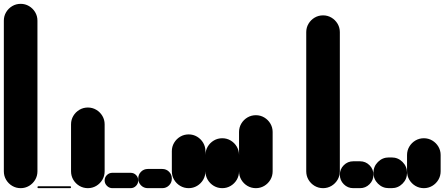

<svg xmlns="http://www.w3.org/2000/svg" viewBox="-20 -980 2315 1000"><path d="M0 -87.7H175V-872.7H0ZM87.7 -175Q63.7 -175 43.7 -163.2Q23.7 -151.3 11.8 -131.3Q0 -111.3 0 -87.7Q0 -63.7 11.8 -43.7Q23.7 -23.7 43.7 -11.8Q63.7 0 87.7 0Q111.3 0 131.3 -11.8Q151.3 -23.7 163.2 -43.7Q175 -63.7 175 -87.7Q175 -111.3 163.2 -131.3Q151.3 -151.3 131.3 -163.2Q111.3 -175 87.7 -175ZM87.7 -960Q63.7 -960 43.7 -948.2Q23.7 -936.3 11.8 -916.3Q0 -896.3 0 -872.7Q0 -848.7 11.8 -828.7Q23.7 -808.7 43.7 -796.8Q63.7 -785 87.7 -785Q111.3 -785 131.3 -796.8Q151.3 -808.7 163.2 -828.7Q175 -848.7 175 -872.7Q175 -896.3 163.2 -916.3Q151.3 -936.3 131.3 -948.2Q111.3 -960 87.7 -960Z M180 -10Q178 -10 176.5 -8.5Q175 -7 175 -5Q175 -3 176.5 -1.5Q178 0 180 0H345Q347 0 348.5 -1.5Q350 -3 350 -5Q350 -7 348.5 -8.5Q347 -10 345 -10Z M350 -87.7H525V-332.7H350ZM437.7 -175Q413.7 -175 393.7 -163.2Q373.7 -151.3 361.8 -131.3Q350 -111.3 350 -87.7Q350 -63.7 361.8 -43.7Q373.7 -23.7 393.7 -11.8Q413.7 0 437.7 0Q461.3 0 481.3 -11.8Q501.3 -23.7 513.2 -43.7Q525 -63.7 525 -87.7Q525 -111.3 513.2 -131.3Q501.3 -151.3 481.3 -163.2Q461.3 -175 437.7 -175ZM437.7 -420Q413.7 -420 393.7 -408.2Q373.7 -396.3 361.8 -376.3Q350 -356.3 350 -332.7Q350 -308.7 361.8 -288.7Q373.7 -268.7 393.7 -256.8Q413.7 -245 437.7 -245Q461.3 -245 481.3 -256.8Q501.3 -268.7 513.2 -288.7Q525 -308.7 525 -332.7Q525 -356.3 513.2 -376.3Q501.3 -396.3 481.3 -408.2Q461.3 -420 437.7 -420Z M565 -80Q549 -80 537 -68.5Q525 -57 525 -40Q525 -24 537 -12Q549 0 565 0H660Q677 0 688.5 -12Q700 -24 700 -40Q700 -57 688.5 -68.5Q677 -80 660 -80Z M750 -100Q729 -100 714.5 -85.5Q700 -71 700 -50Q700 -29 714.5 -14.5Q729 0 750 0H825Q846 0 860.5 -14.5Q875 -29 875 -50Q875 -71 860.5 -85.5Q846 -100 825 -100Z M875 -87.7H1050V-192.7H875ZM962.7 -175Q938.7 -175 918.7 -163.2Q898.7 -151.3 886.8 -131.3Q875 -111.3 875 -87.7Q875 -63.7 886.8 -43.7Q898.7 -23.7 918.7 -11.8Q938.7 0 962.7 0Q986.3 0 1006.3 -11.8Q1026.3 -23.7 1038.2 -43.7Q1050 -63.7 1050 -87.7Q1050 -111.3 1038.2 -131.3Q1026.3 -151.3 1006.3 -163.2Q986.3 -175 962.7 -175ZM962.7 -280Q938.7 -280 918.7 -268.2Q898.7 -256.3 886.8 -236.3Q875 -216.3 875 -192.7Q875 -168.7 886.8 -148.7Q898.7 -128.7 918.7 -116.8Q938.7 -105 962.7 -105Q986.3 -105 1006.3 -116.8Q1026.3 -128.7 1038.2 -148.7Q1050 -168.7 1050 -192.7Q1050 -216.3 1038.2 -236.3Q1026.3 -256.3 1006.3 -268.2Q986.3 -280 962.7 -280Z M1050 -87.7H1225V-172.7H1050ZM1137.7 -175Q1113.7 -175 1093.7 -163.2Q1073.7 -151.3 1061.8 -131.3Q1050 -111.3 1050 -87.7Q1050 -63.7 1061.8 -43.7Q1073.7 -23.7 1093.7 -11.8Q1113.7 0 1137.7 0Q1161.3 0 1181.3 -11.8Q1201.3 -23.7 1213.2 -43.7Q1225 -63.7 1225 -87.7Q1225 -111.3 1213.2 -131.3Q1201.3 -151.3 1181.3 -163.2Q1161.3 -175 1137.7 -175ZM1137.7 -260Q1113.7 -260 1093.7 -248.2Q1073.7 -236.3 1061.8 -216.3Q1050 -196.3 1050 -172.7Q1050 -148.7 1061.8 -128.7Q1073.7 -108.7 1093.7 -96.8Q1113.7 -85 1137.7 -85Q1161.3 -85 1181.3 -96.8Q1201.3 -108.7 1213.2 -128.7Q1225 -148.7 1225 -172.7Q1225 -196.3 1213.2 -216.3Q1201.3 -236.3 1181.3 -248.2Q1161.3 -260 1137.7 -260Z M1225 -87.7H1400V-292.7H1225ZM1312.7 -175Q1288.7 -175 1268.7 -163.2Q1248.7 -151.3 1236.8 -131.3Q1225 -111.3 1225 -87.7Q1225 -63.7 1236.8 -43.7Q1248.7 -23.7 1268.7 -11.8Q1288.7 0 1312.7 0Q1336.3 0 1356.3 -11.8Q1376.3 -23.7 1388.2 -43.7Q1400 -63.7 1400 -87.7Q1400 -111.3 1388.2 -131.3Q1376.3 -151.3 1356.3 -163.2Q1336.3 -175 1312.7 -175ZM1312.7 -380Q1288.7 -380 1268.7 -368.2Q1248.7 -356.3 1236.8 -336.3Q1225 -316.3 1225 -292.7Q1225 -268.7 1236.8 -248.7Q1248.7 -228.7 1268.7 -216.8Q1288.7 -205 1312.7 -205Q1336.3 -205 1356.3 -216.8Q1376.3 -228.7 1388.2 -248.7Q1400 -268.7 1400 -292.7Q1400 -316.3 1388.2 -336.3Q1376.3 -356.3 1356.3 -368.2Q1336.3 -380 1312.7 -380Z M1400 0Q1400 0 1400 0Q1400 0 1400 0Q1400 0 1400 0Q1400 0 1400 0H1575Q1575 0 1575 0Q1575 0 1575 0Q1575 0 1575 0Q1575 0 1575 0Z M1575 -87.7H1750V-812.7H1575ZM1662.7 -175Q1638.7 -175 1618.7 -163.2Q1598.7 -151.3 1586.8 -131.3Q1575 -111.3 1575 -87.7Q1575 -63.7 1586.8 -43.7Q1598.7 -23.7 1618.7 -11.8Q1638.7 0 1662.7 0Q1686.3 0 1706.3 -11.8Q1726.3 -23.7 1738.2 -43.7Q1750 -63.7 1750 -87.7Q1750 -111.3 1738.2 -131.3Q1726.3 -151.3 1706.3 -163.2Q1686.3 -175 1662.7 -175ZM1662.7 -900Q1638.7 -900 1618.7 -888.2Q1598.7 -876.3 1586.8 -856.3Q1575 -836.3 1575 -812.7Q1575 -788.7 1586.8 -768.7Q1598.7 -748.7 1618.7 -736.8Q1638.7 -725 1662.7 -725Q1686.3 -725 1706.3 -736.8Q1726.3 -748.7 1738.2 -768.7Q1750 -788.7 1750 -812.7Q1750 -836.3 1738.2 -856.3Q1726.3 -876.3 1706.3 -888.2Q1686.3 -900 1662.7 -900Z M1820 -140Q1791 -140 1770.5 -119.5Q1750 -99 1750 -70Q1750 -41 1770.5 -20.5Q1791 0 1820 0H1855Q1884 0 1904.5 -20.5Q1925 -41 1925 -70Q1925 -99 1904.5 -119.5Q1884 -140 1855 -140Z M2005 -160Q1972 -160 1948.5 -136.5Q1925 -113 1925 -80Q1925 -47 1948.5 -23.5Q1972 0 2005 0H2020Q2053 0 2076.5 -23.5Q2100 -47 2100 -80Q2100 -113 2076.5 -136.5Q2053 -160 2020 -160Z M2100 -87.7H2275V-172.7H2100ZM2187.7 -175Q2163.7 -175 2143.7 -163.2Q2123.7 -151.3 2111.8 -131.3Q2100 -111.3 2100 -87.7Q2100 -63.7 2111.8 -43.7Q2123.7 -23.7 2143.7 -11.8Q2163.7 0 2187.7 0Q2211.3 0 2231.3 -11.8Q2251.3 -23.7 2263.2 -43.7Q2275 -63.7 2275 -87.7Q2275 -111.3 2263.2 -131.3Q2251.3 -151.3 2231.3 -163.2Q2211.3 -175 2187.7 -175ZM2187.7 -260Q2163.7 -260 2143.7 -248.2Q2123.7 -236.3 2111.8 -216.3Q2100 -196.3 2100 -172.7Q2100 -148.7 2111.8 -128.7Q2123.7 -108.7 2143.7 -96.8Q2163.7 -85 2187.7 -85Q2211.3 -85 2231.3 -96.8Q2251.3 -108.7 2263.2 -128.7Q2275 -148.7 2275 -172.7Q2275 -196.3 2263.2 -216.3Q2251.3 -236.3 2231.3 -248.2Q2211.3 -260 2187.7 -260Z"/></svg>

Font: Wavefont Thin
Style: Regular
Weight: 100
Monospace: yes
Version: Version 3.005;gftools[0.9.33]